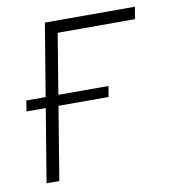

<svg xmlns="http://www.w3.org/2000/svg" viewBox="-67 -600 579 657"><g transform="rotate(-10 222.5 -271.0)"><path d="M445.3 -542.5 438 -500.5H169.4L86.9 0H42.5L132.3 -542.5ZM17.6 -253.9 23.4 -291H309.1L302.7 -253.9Z"/></g></svg>

Font: Inter 16pt ExtraLight
Style: Italic
Weight: 250
Italic angle: -9.3988°
Version: Version 4.001;git-66647c0bb